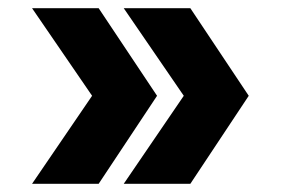

<svg xmlns="http://www.w3.org/2000/svg" viewBox="-20 -508 690 467"><path d="M443 -61H281L427 -275L281 -488H443L585 -275ZM220 -61H58L204 -275L58 -488H220L362 -275Z"/></svg>

Font: Azeret Mono
Style: Bold
Weight: 700
Designer: Martin Vácha
Foundry: Displaay
Version: Version 1.002